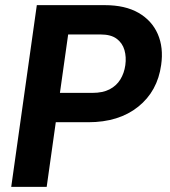

<svg xmlns="http://www.w3.org/2000/svg" viewBox="-20 -731 666 751"><path d="M389.6 -710.9Q469.7 -710.9 522 -680.7Q574.2 -650.4 597.2 -597.7Q620.1 -544.9 610.4 -477.1Q596.2 -374 520.5 -313.5Q444.8 -252.9 325.2 -252.9H198.2L162.6 0H23.9L124 -710.9ZM341.3 -367.7Q381.8 -367.7 408.7 -381.6Q435.5 -395.5 450.7 -420.2Q465.8 -444.8 470.2 -476.1Q474.6 -507.8 466.8 -535.2Q459 -562.5 436.5 -579.3Q414.1 -596.2 373.5 -596.2H246.6L214.4 -367.7Z"/></svg>

Font: Robert Sans ExtraBold
Style: Italic
Weight: 800
Italic angle: -8°
Designer: Christian Robertson (extended by Adam Twardoch)
Foundry: Google
Version: Version 12.135;April 2, 2019;FontCreator 11.5.0.2425 64-bit;